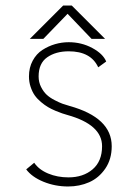

<svg xmlns="http://www.w3.org/2000/svg" viewBox="-20 -665 490 696"><path d="M361 -524H312L225 -615L137 -524H88L209 -645H240ZM227 11Q179.5 11 137.5 -6.2Q95.5 -23.5 75 -51L104 -75Q121 -50 154.5 -36Q188 -22 228 -22Q281.5 -22 315.8 -51.2Q350 -80.5 350 -135Q350 -213 225 -248Q213.5 -251.5 205.5 -254Q197.5 -256.5 181.5 -263.2Q165.5 -270 154 -276.8Q142.5 -283.5 128.8 -295Q115 -306.5 106 -319.2Q97 -332 91 -350Q85 -368 85 -388Q85 -420 98.5 -445Q112 -470 133.8 -484Q155.5 -498 179.8 -505Q204 -512 229 -512Q275.5 -512 314.5 -491Q353.5 -470 365 -442L336 -421Q309.5 -479 229 -479Q182 -479 151 -457.2Q120 -435.5 120 -388Q120 -367 128.8 -349.8Q137.5 -332.5 149 -321.8Q160.5 -311 178 -302Q195.5 -293 206.5 -289Q217.5 -285 232 -281Q385 -238.5 385 -135Q385 -88 361.8 -54Q338.5 -20 303.5 -4.5Q268.5 11 227 11Z"/></svg>

Font: League Mono Condensed Thin
Style: Regular
Weight: 100
Width: 1
Designer: Tyler Finck
Foundry: The League of Moveable Type / Tyler Finck
Version: Version 2.210